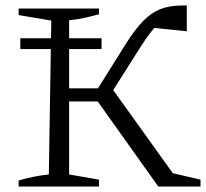

<svg xmlns="http://www.w3.org/2000/svg" viewBox="-20 -680 752 700"><path d="M48 0V-22Q75 -30 102.5 -35.5Q130 -41 158 -44L167 -605L48 -625V-649H341V-628Q315 -621 288 -615Q261 -609 232 -606V-44L341 -25V0ZM200 -310V-358H364V-310ZM557 0 320 -333 378 -372 632 -18 587 -54 711 -25V0ZM371 -317 321 -332 440 -522Q471 -571 500 -601.5Q529 -632 563 -646Q597 -660 644 -660Q648 -660 652.5 -660Q657 -660 661 -660V-566L524 -580L574 -606Q554 -593 532.5 -566Q511 -539 486 -499ZM54.1 -540.6H350.2V-501.1H54.1Z"/></svg>

Font: Piazzolla 24pt Light
Style: Regular
Weight: 300
Designer: Juan Pablo del Peral
Foundry: Huerta Tipografica
Version: Version 2.005